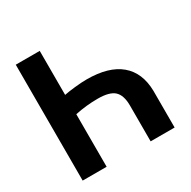

<svg xmlns="http://www.w3.org/2000/svg" viewBox="-158 -865 1015 1020"><g transform="rotate(-30 349.5 -355.5)"><path d="M65.4 0V-710.9H212.4V-440.9Q235.4 -445.8 277.6 -450.4Q319.8 -455.1 352.1 -455.1Q487.3 -455.1 557.4 -396Q627.4 -336.9 629.4 -225.1V0H482.4V-222.2Q481.9 -283.2 452.9 -310.1Q423.8 -336.9 352.1 -336.9Q281.2 -336.9 212.4 -322.3V0Z"/></g></svg>

Font: Roboto
Style: Bold
Weight: 700
Designer: Google
Version: Version 2.134; 2016; ttfautohint (v1.6)